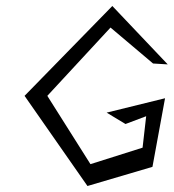

<svg xmlns="http://www.w3.org/2000/svg" viewBox="-20 -610 580 641"><path d="M531 -282 336 -234 399 -196 468 -222 456 -117 282 -62 138 -290 349 -518 491 -398 540 -395 355 -590 62 -290 272 11 489 -53Z"/></svg>

Font: Stormblade
Style: Obl
Weight: 400
Designer: Mew Too
Foundry: Cannot Into Space Fonts
Version: Version 0.77